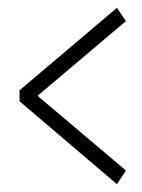

<svg xmlns="http://www.w3.org/2000/svg" viewBox="-20 -490 362 491"><path d="M279 -19 30 -231V-259L279 -470L302 -436L76 -245L302 -54Z"/></svg>

Font: Palanquin Thin
Style: Regular
Weight: 250
Designer: Pria Ravichandran
Version: Version 1.001